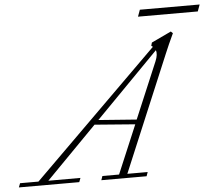

<svg xmlns="http://www.w3.org/2000/svg" viewBox="-119 -853 1042 914"><g transform="rotate(-5 401.5 -396.0)"><path d="M570.3 -760.3 582 -792.5H867.7L856 -760.3ZM-65.4 0 -58.1 -19.5H29.8L628.4 -611.3Q623.5 -615.2 621.1 -616.7L625.5 -631.8L719.7 -676.3L729 -667.5Q703.1 -612.3 688 -575.7L454.6 -19.5H551.8L544.9 0H328.6L335.4 -19.5H415L512.7 -251L319.3 -266.1L77.1 -19.5H230.5L223.1 0ZM634.8 -541.5Q648.4 -573.7 641.1 -593.8L339.4 -286.6L521.5 -272.9Z"/></g></svg>

Font: Elstob ExtraLight
Style: Italic
Weight: 200
Italic angle: -20°
Designer: Peter S. Baker
Version: Version 1.015